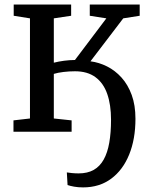

<svg xmlns="http://www.w3.org/2000/svg" viewBox="-20 -575 667 838"><path d="M342.7 242.9Q320.8 242.9 303.4 239.7Q286 236.6 274.9 232.6L271.7 177.5Q279 179.1 293.9 180.4Q308.7 181.8 323.1 181.8Q361.8 181.8 388.8 166.7Q415.7 151.5 432.5 121.6Q449.3 91.6 456.9 47.9Q464.6 4.2 464.6 -52.4Q464.6 -117.8 448 -165.1Q431.5 -212.5 396.6 -238.2Q361.8 -263.9 307.3 -263.9Q282.2 -263.9 257 -260.9Q231.9 -257.8 214.9 -252.5V-57.9L292.6 -49.6V0H38.8V-49.6L110.8 -57.9V-494.9L39.8 -506.2V-555.3H290.5V-506.2L214.9 -494.9V-301.4Q235.9 -306.7 259.9 -309.9Q283.9 -313 307.1 -313.2L444.2 -494.9L371.8 -506.2V-555.3H589.7V-506.2L517.9 -494.9L374.9 -307.4Q412 -302.7 447.2 -285.1Q482.4 -267.5 510.4 -236.5Q538.4 -205.5 554.8 -160.7Q571.2 -115.9 571.2 -56.6Q571.2 32 543.8 99.5Q516.4 167.1 465.2 205Q414 242.9 342.7 242.9Z"/></svg>

Font: Merriweather Light
Style: Regular
Weight: 300
Designer: Eben Sorkin
Foundry: Eben Sorkin
Version: Version 2.100